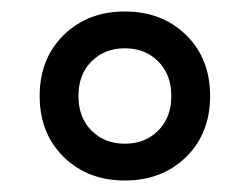

<svg xmlns="http://www.w3.org/2000/svg" viewBox="-20 -737 435 334"><path d="M197 -717Q262 -717 303.8 -676Q345.5 -635 345.5 -570Q345.5 -505 303.8 -464Q262 -423 197 -423Q132.5 -423 90.8 -464Q49 -505 49 -570Q49 -635 90.8 -676Q132.5 -717 197 -717ZM197 -487Q232.5 -487 255.2 -509.8Q278 -532.5 278 -570Q278 -607.5 255.2 -630.2Q232.5 -653 197 -653Q162 -653 139.2 -630.2Q116.5 -607.5 116.5 -570Q116.5 -532.5 139.2 -509.8Q162 -487 197 -487Z"/></svg>

Font: Newsreader 6pt Medium
Style: Regular
Weight: 500
Designer: Hugues Gentile
Foundry: Production Type
Version: Version 1.003; ttfautohint (v1.8.3)